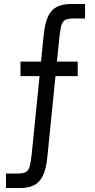

<svg xmlns="http://www.w3.org/2000/svg" viewBox="-20 -730 478 966"><path d="M10 143H67Q96 143 109.5 136Q123 129 129 108.5Q135 88 140 41L200 -556Q206 -613 221.5 -646.5Q237 -680 265 -695Q293 -710 339 -710H408V-637H351Q322 -637 308.5 -630Q295 -623 289 -602.5Q283 -582 278 -535L218 62Q212 119 196.5 152.5Q181 186 153 201Q125 216 79 216H10ZM83 -420H371V-347H83Z"/></svg>

Font: Uncut Sans Variable
Style: Regular
Weight: 400
Designer: Kasper Nordkvist
Foundry: UNCUT.wtf
Version: Version 1.304;Glyphs 3.2 (3246)